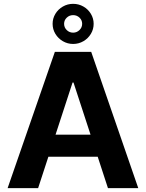

<svg xmlns="http://www.w3.org/2000/svg" viewBox="-20 -976 758 996"><path d="M19.5 0 264.6 -707H453.1L697.3 0H540L486.8 -163.1H231L177.7 0ZM449.7 -277.3 361.3 -547.9H356.4L268.1 -277.3ZM252.9 -852.5Q252.9 -880.4 267.3 -904.3Q281.7 -928.2 306.2 -942.1Q330.6 -956.1 359.4 -956.1Q388.2 -956.1 412.6 -942.1Q437 -928.2 451.4 -904.3Q465.8 -880.4 465.8 -852.5Q465.8 -824.2 451.4 -800.3Q437 -776.4 412.6 -762.2Q388.2 -748 359.4 -748Q330.6 -748 306.2 -762.2Q281.7 -776.4 267.3 -800.3Q252.9 -824.2 252.9 -852.5ZM406.2 -852.5Q406.2 -871.1 392.6 -884.3Q378.9 -897.5 359.4 -897.5Q339.8 -897.5 326.2 -884.3Q312.5 -871.1 312.5 -852.5Q312.5 -833.5 326.2 -820.1Q339.8 -806.6 359.4 -806.6Q378.4 -806.6 392.3 -820.1Q406.2 -833.5 406.2 -852.5Z"/></svg>

Font: Pretendard Std
Style: Bold
Weight: 700
Designer: Base glyphs from Inter by Rasmus Andersson; Hangeul glyphs from Noto Sans CJK(Source Han Sans) by Jang Soo-young and Kan
Foundry: Kil Hyung-jin
Version: Version 1.309